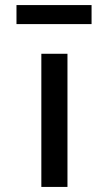

<svg xmlns="http://www.w3.org/2000/svg" viewBox="-20 -737 429 757"><path d="M143 0V-525H246V0ZM45 -642V-717H341V-642Z"/></svg>

Font: Lexend Giga
Style: Regular
Weight: 400
Designer: Bonnie Shaver-Troup, Thomas Jockin
Foundry: Lexend
Version: Version 1.007